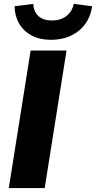

<svg xmlns="http://www.w3.org/2000/svg" viewBox="-20 -964 492 984"><path d="M25 0 137 -705H321L209 0ZM240 -760Q184 -760 142.5 -782Q101 -804 78 -843.5Q55 -883 55 -932L151 -944Q152 -905 176.5 -882Q201 -859 247 -859Q291 -859 320.5 -882Q350 -905 358 -944L452 -932Q441 -853 384 -806.5Q327 -760 240 -760Z"/></svg>

Font: Nunito Sans 12pt Black
Style: Italic
Weight: 900
Italic angle: -9°
Designer: Vernon Adams
Foundry: Vernon Adams
Version: Version 3.101;gftools[0.9.27]